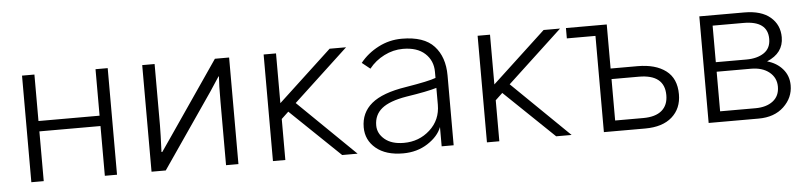

<svg xmlns="http://www.w3.org/2000/svg" viewBox="-38 -716 3871 920"><g transform="rotate(-5 1897.0 -256.0)"><path d="M83 0V-512.7H142.6V-289.1H436.5V-512.7H495.1V0H436.5V-239.3H142.6V0Z M661.1 0V-512.7H720.7V-218.8Q720.7 -179.7 716.8 -89.8H720.7L772.5 -165L1010.7 -512.7H1079.1V0H1019.5V-303.7Q1019.5 -387.7 1022.5 -426.8H1020.5L975.6 -358.4L729.5 0Z M1245.1 0V-512.7H1304.7V-273.4L1562.5 -512.7H1641.6L1377.9 -267.6L1652.3 0H1578.1L1338.9 -229.5L1304.7 -197.3V0Z M1752.9 -127Q1752.9 -87.9 1786.1 -60.1Q1819.3 -32.2 1877.9 -32.2Q1951.2 -32.2 2003.4 -79.6Q2055.7 -127 2055.7 -200.2V-281.2Q2011.7 -267.6 1909.2 -252Q1827.1 -238.3 1790 -208Q1752.9 -177.7 1752.9 -127ZM1692.4 -123Q1692.4 -193.4 1744.6 -236.8Q1796.9 -280.3 1910.2 -297.9Q2023.4 -316.4 2055.7 -329.1V-358.4Q2055.7 -412.1 2018.1 -446.8Q1980.5 -481.4 1912.1 -481.4Q1865.2 -481.4 1821.8 -459.5Q1778.3 -437.5 1749 -400.4L1710 -431.6Q1745.1 -475.6 1797.9 -502.9Q1850.6 -530.3 1911.1 -530.3Q2017.6 -530.3 2065.9 -477.5Q2114.3 -424.8 2114.3 -335.9V0H2056.6V-92.8Q2040 -48.8 1988.8 -15.6Q1937.5 17.6 1870.1 17.6Q1787.1 17.6 1739.7 -22Q1692.4 -61.5 1692.4 -123Z M2274.4 0V-512.7H2334V-273.4L2591.8 -512.7H2670.9L2407.2 -267.6L2681.6 0H2607.4L2368.2 -229.5L2334 -197.3V0Z M2699.2 -462.9V-512.7H2895.5V-300.8H3025.4Q3111.3 -300.8 3161.1 -263.2Q3210.9 -225.6 3210.9 -149.4Q3210.9 -81.1 3165 -40.5Q3119.1 0 3035.2 0H2836.9V-462.9ZM2895.5 -50.8H3030.3Q3089.8 -50.8 3120.1 -76.7Q3150.4 -102.5 3150.4 -150.4Q3150.4 -250 3026.4 -250H2895.5Z M3340.8 0V-512.7H3556.6Q3638.7 -512.7 3682.1 -475.6Q3725.6 -438.5 3725.6 -378.9Q3725.6 -302.7 3645.5 -269.5Q3691.4 -256.8 3719.7 -224.1Q3748 -191.4 3748 -145.5Q3748 -85.9 3702.6 -43Q3657.2 0 3581.1 0ZM3400.4 -50.8H3570.3Q3623 -50.8 3654.8 -75.2Q3686.5 -99.6 3686.5 -144.5Q3686.5 -187.5 3653.3 -214.4Q3620.1 -241.2 3565.4 -241.2H3400.4ZM3400.4 -287.1H3547.9Q3599.6 -287.1 3632.3 -309.1Q3665 -331.1 3665 -376Q3665 -462.9 3548.8 -462.9H3400.4Z"/></g></svg>

Font: Gothic A1 Light
Style: Regular
Weight: 300
Version: Version 2.50